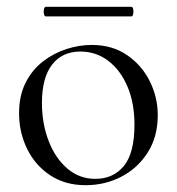

<svg xmlns="http://www.w3.org/2000/svg" viewBox="-20 -531 519 564"><path d="M231.4 13Q171.6 13 127.6 -16Q83.6 -45 59.8 -93.5Q36 -142 36 -198Q36 -250 55.2 -288Q74.4 -326 106.2 -350.5Q138 -375 175.4 -387Q212.8 -399 249.2 -399Q310 -399 353.5 -369Q397 -339 420.2 -292Q443.4 -245 443.4 -192.8Q443.4 -129.4 414.1 -83.3Q384.8 -37.2 336.8 -12.1Q288.8 13 231.4 13ZM259.8 -5.6Q312.6 -5.6 343.8 -43.4Q375 -81.2 375 -165Q375 -228.4 354.5 -276.6Q334 -324.8 298.2 -352.2Q262.4 -379.6 216 -379.6Q162.6 -379.6 132.9 -341Q103.2 -302.4 103.2 -228.6Q103.2 -167.8 123 -116.7Q142.8 -65.6 178.2 -35.6Q213.6 -5.6 259.8 -5.6ZM114.4 -482.8Q110.8 -482.8 109.1 -489.9Q107.4 -497 109.1 -504Q110.8 -511 114.4 -511H365.4Q370 -511 371.3 -504Q372.6 -497 371.3 -489.9Q370 -482.8 365.4 -482.8Z"/></svg>

Font: Cormorant Garamond Light
Style: Regular
Weight: 300
Designer: Christian Thalmann (Catharsis Fonts)
Foundry: Catharsis Fonts
Version: Version 4.001